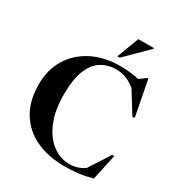

<svg xmlns="http://www.w3.org/2000/svg" viewBox="-216 -1079 1153 1236"><g transform="rotate(30 361.0 -461.5)"><path d="M466.5 -16Q495 -16 522.8 -24.2Q550.5 -32.5 577 -51L676.5 -205.5H692L650.5 -14.5Q597 0.5 549.2 6.2Q501.5 12 444.5 12Q326 12 234.8 -30.2Q143.5 -72.5 91.8 -156Q40 -239.5 40 -364.5Q40 -472 90 -553.8Q140 -635.5 229.5 -681.2Q319 -727 436.5 -727Q475 -727 507.8 -723.5Q540.5 -720 577.5 -712L625 -747.5H632.5L683 -485L667.5 -481.5L568 -641.5Q529 -672 494.2 -683.8Q459.5 -695.5 422.5 -695.5Q364.5 -695.5 316.8 -666.5Q269 -637.5 240.8 -570Q212.5 -502.5 212.5 -386.5Q212.5 -269 247.2 -186Q282 -103 339.8 -59.5Q397.5 -16 466.5 -16ZM388 -772 450 -935H566V-930.5L406 -772Z"/></g></svg>

Font: Newsreader 72pt SemiBold
Style: Regular
Weight: 600
Designer: Hugues Gentile
Foundry: Production Type
Version: Version 1.003; ttfautohint (v1.8.3)